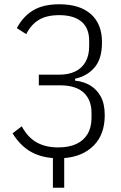

<svg xmlns="http://www.w3.org/2000/svg" viewBox="-20 -730 568 900"><path d="M228 150V11Q165 6 119 -22Q73 -50 39 -105L82 -138Q110 -86 152 -62.5Q194 -39 253 -39Q303 -39 337.5 -55Q372 -71 390.5 -102Q409 -133 409 -178V-201Q409 -262 372 -296Q335 -330 262 -330H162V-380H258Q302 -380 333.5 -395.5Q365 -411 381.5 -441Q398 -471 398 -514V-538Q398 -599 361.5 -629Q325 -659 258 -659Q198 -659 161.5 -636.5Q125 -614 103 -570L59 -598Q87 -652 134.5 -681Q182 -710 258 -710Q355 -710 407 -663Q459 -616 458 -530Q458 -454 423 -413.5Q388 -373 332 -361V-352Q372 -348 403 -329.5Q434 -311 452.5 -277Q471 -243 471 -190Q471 -100 419.5 -48Q368 4 281 11V150Z"/></svg>

Font: IBM Plex Sans Condensed Light
Style: Regular
Weight: 300
Width: 3
Designer: Mike Abbink, Paul van der Laan, Pieter van Rosmalen
Foundry: Bold Monday
Version: Version 3.201